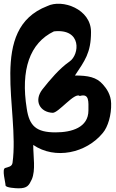

<svg xmlns="http://www.w3.org/2000/svg" viewBox="-23 -817 631 1040"><path d="M456 -219C456 -126 365 -100 278 -100C173 -100 136 -135 122 -228C88 -439 138 -584 269 -647C422 -664 408 -521 354 -484C299 -446 247 -384 206 -332C159 -270 194 -209 262 -206C293 -204 382 -320 409 -297C462 -313 456 -265 456 -219ZM383 -408C436 -488 470 -531 470 -643C471 -768 314 -824 233 -784C-89 -660 84 -224 45 64C42 86 23 87 5 93C-14 99 7 171 7 187C7 200 64 203 78 203C125 203 134 187 149 155C171 105 157 31 157 -32C275 49 444 13 534 -97C562 -130 581 -195 579 -257C578 -304 554 -338 534 -360C500 -399 454 -408 383 -408Z"/></svg>

Font: Philokalia
Style: Regular
Weight: 400
Version: Version 001.010